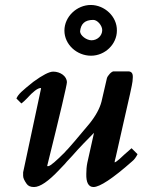

<svg xmlns="http://www.w3.org/2000/svg" viewBox="-20 -729 592 772"><path d="M194 -441C178 -441 151 -427 114 -400C68 -363 54 -351 46 -333L66 -313C73 -318 80 -325 87 -332C113 -361 132 -375 143 -375H145V-373L73 -36V-22C73 -13 78 -3 87 10C93 19 103 23 117 23C141 23 175 0 219 -47L241 -70C253 -85 260 -90 271 -103C298 -134 330 -167 358 -195L331 -74C328 -59 327 -44 327 -30C326 5 336 23 356 23C381 23 433 -11 511 -80C520 -87 527 -97 533 -109L509 -133C486 -113 470 -99 461 -90C452 -82 445 -77 441 -76V-78C441 -79 442 -86 446 -100C463 -179 486 -274 503 -352C507 -373 514 -397 514 -418V-421C514 -436 507 -443 492 -442H440C429 -445 412 -423 410 -415L388 -320C381 -293 365 -263 339 -231C288 -170 259 -136 253 -130C248 -126 244 -120 240 -116C205 -81 184 -63 175 -61H170V-63C223 -276 249 -388 249 -398C249 -423 222 -441 194 -441ZM346 -505C402 -505 450 -551 450 -606C451 -663 400 -709 345 -709C289 -709 239 -662 239 -606C239 -550 289 -505 346 -505ZM391 -608C391 -585 371 -567 348 -567C328 -567 302 -586 302 -603C305 -633 321 -649 355 -649C372 -649 391 -626 391 -608Z"/></svg>

Font: fbb
Style: Bold Italic
Weight: 700
Italic angle: -12°
Designer: David J. Perry, Michael Sharpe
Version: Version 0.991